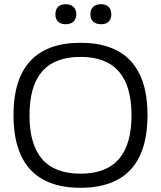

<svg xmlns="http://www.w3.org/2000/svg" viewBox="-20 -882 764 911"><path d="M362 9C150 9 44 -108 44 -336C44 -562 150 -679 362 -679C574 -679 680 -562 680 -336C680 -108 574 9 362 9ZM120 -335C120 -151 198 -58 362 -58C525 -58 604 -151 604 -335C604 -519 525 -612 362 -612C198 -612 120 -519 120 -335ZM243 -813C243 -785 260 -767 292 -767C324 -767 341 -785 342 -813V-815C342 -844 323 -862 292 -862C260 -862 243 -844 243 -815ZM409 -813C409 -785 427 -767 460 -767C491 -767 508 -785 508 -813V-815C508 -844 491 -862 460 -862C427 -862 409 -844 409 -815Z"/></svg>

Font: LT Wave Alt Light
Style: Regular
Weight: 300
Designer: Daniel Lyons
Version: Version 2.5 (Glyphs App)